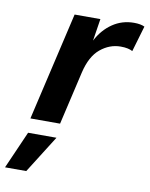

<svg xmlns="http://www.w3.org/2000/svg" viewBox="-147 -572 682 873"><g transform="rotate(10 193.5 -135.5)"><path d="M12 0 128 -500H247L231 -398Q258 -450 302 -480Q346 -510 401 -510Q432 -510 450 -501L415 -382Q406 -387 392.5 -390Q379 -393 360 -393Q309 -393 266.5 -358Q224 -323 206 -246L149 0ZM144 66 35 239H-63L13 66Z"/></g></svg>

Font: Work Sans SemiBold
Style: Italic
Weight: 600
Italic angle: -13°
Designer: Wei Huang
Foundry: Wei Huang
Version: Version 2.012; ttfautohint (v1.8.3)